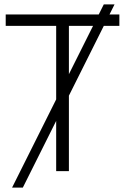

<svg xmlns="http://www.w3.org/2000/svg" viewBox="-20 -780 570 875"><path d="M294 0H236V-229L84 75H35L236 -327V-662H6V-714H430L453 -760H502L479 -714H524V-662H453L294 -344ZM294 -662V-442L404 -662Z"/></svg>

Font: BC Sans Light
Style: Regular
Weight: 300
Designer: Monotype Design Team
Foundry: Monotype Imaging Inc.
Version: Version 2.000;GOOG;noto-source:20170915:90ef993387c0